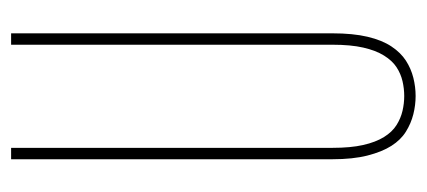

<svg xmlns="http://www.w3.org/2000/svg" viewBox="-226 -514 750 337"><g transform="rotate(-90 148.5 -345.0)"><path d="M38 -136V-700H58V-136Q58 -104 63 -82Q68 -60 77 -45.5Q86 -31 98 -23.5Q110 -16 123 -13Q136 -10 149 -10Q162 -10 175 -13Q188 -16 199.5 -23.5Q211 -31 220 -45.5Q229 -60 234 -82Q239 -104 239 -136V-700H259V-136Q259 -100 253 -74.5Q247 -49 236 -32.5Q225 -16 211 -7Q197 2 181 6Q165 10 149 10Q133 10 117 6Q101 2 86.5 -7Q72 -16 61.5 -32.5Q51 -49 44.5 -74.5Q38 -100 38 -136Z"/></g></svg>

Font: Georama ExtraCondensed Thin
Style: Regular
Weight: 100
Width: 2
Designer: Jean-Baptiste Levee
Foundry: Production Type
Version: Version 1.001